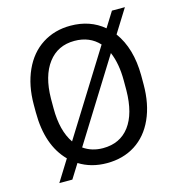

<svg xmlns="http://www.w3.org/2000/svg" viewBox="-114 -840 917 986"><g transform="rotate(-15 344.0 -347.0)"><path d="M629.4 -332.5Q629.4 -228 594.2 -150.1Q559.1 -72.3 494.6 -31.2Q430.2 9.8 344.2 9.8Q260.7 9.8 196.8 -30.3L149.4 45.4H80.1L150.4 -67.4Q57.6 -161.1 57.6 -336.9V-377.4Q57.6 -480 93.3 -558.6Q128.9 -637.2 194.1 -679Q259.3 -720.7 343.3 -720.7Q447.8 -720.7 520 -659.7L570.3 -740.2H639.2L561.5 -615.7Q628.4 -524.4 629.4 -380.9ZM150.9 -332.5Q150.9 -213.4 198.7 -144.5L474.1 -585.9Q424.3 -640.1 343.3 -640.1Q254.4 -640.1 203.4 -572.5Q152.3 -504.9 150.9 -384.8ZM536.1 -378.4Q536.1 -467.3 508.8 -531.2L240.7 -101.1Q285.2 -69.8 344.2 -69.8Q435.1 -69.8 484.9 -136Q534.7 -202.1 536.1 -325.7Z"/></g></svg>

Font: RobotoSquareBracket
Style: Square-Bracket
Weight: 400
Version: Version 2.137; 2017